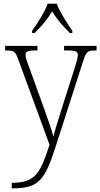

<svg xmlns="http://www.w3.org/2000/svg" viewBox="-20 -786 546 1046"><path d="M155 -619V-606H168C211 -648 237 -679 264 -724C292 -679 318 -648 361 -606H374V-619C346 -657 306 -721 289 -766H240C224 -721 183 -657 155 -619ZM44 210V240H47C193 240 224 198 287 1L431 -447C449 -506 456 -511 502 -511H506V-536H329V-511H354C397 -511 404 -503 404 -485C404 -471 397 -447 388 -419L314 -187C296 -128 281 -82 271 -42C261 -82 234 -154 211 -220L142 -411C126 -453 119 -473 119 -486C119 -504 128 -511 170 -511H184V-536H8V-511H10C59 -511 63 -507 81 -458L250 3C200 153 177 210 44 210Z"/></svg>

Font: Noto Serif Sinhala SemiCondensed ExtraLight
Style: Regular
Weight: 200
Width: 4
Designer: Jelle Bosma - Monotype Design Team
Foundry: Monotype Imaging Inc.
Version: Version 2.007